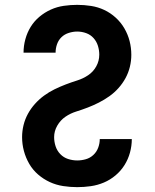

<svg xmlns="http://www.w3.org/2000/svg" viewBox="-20 -763 640 791"><path d="M298 8Q269 8 240 3.5Q211 -1 185 -13Q159 -25 137 -44Q115 -63 100.5 -88Q86 -113 78.5 -141Q71 -169 71 -198Q71 -223 77 -247.5Q83 -272 95 -294Q107 -316 124 -335Q141 -354 161.5 -369Q182 -384 204.5 -395Q227 -406 250.5 -415Q274 -424 298 -431.5Q322 -439 343 -453Q364 -467 376.5 -489.5Q389 -512 389 -538Q389 -556 383.5 -574Q378 -592 365.5 -606Q353 -620 335 -626.5Q317 -633 298 -633Q281 -633 263.5 -627.5Q246 -622 233.5 -610Q221 -598 215 -581Q209 -564 209 -546Q209 -546 209 -546Q209 -546 209 -546Q209 -546 209 -546Q209 -546 209 -546H77Q77 -546 77 -546Q77 -546 77 -546Q77 -574 84.5 -601.5Q92 -629 106.5 -652.5Q121 -676 142.5 -694Q164 -712 189.5 -723.5Q215 -735 243 -739Q271 -743 298 -743Q327 -743 355.5 -738.5Q384 -734 409.5 -722Q435 -710 456.5 -690.5Q478 -671 492.5 -646Q507 -621 514 -593.5Q521 -566 521 -537Q521 -512 515 -487.5Q509 -463 497 -441Q485 -419 468 -400Q451 -381 430.5 -366.5Q410 -352 387.5 -340.5Q365 -329 341.5 -320Q318 -311 294 -303.5Q270 -296 249.5 -282Q229 -268 216 -245.5Q203 -223 203 -198Q203 -179 209 -160.5Q215 -142 228.5 -128Q242 -114 260.5 -108Q279 -102 298 -102Q316 -102 333.5 -107Q351 -112 364.5 -124.5Q378 -137 384.5 -154.5Q391 -172 391 -190H523Q523 -162 515.5 -134.5Q508 -107 493 -83Q478 -59 456 -40.5Q434 -22 408 -11Q382 0 354 4Q326 8 298 8Z"/></svg>

Font: Iosevka Custom XBdEx
Style: Regular
Weight: 800
Width: 7
Monospace: yes
Designer: Belleve Invis
Foundry: Belleve Invis
Version: Version 11.2.4; ttfautohint (v1.8.4)